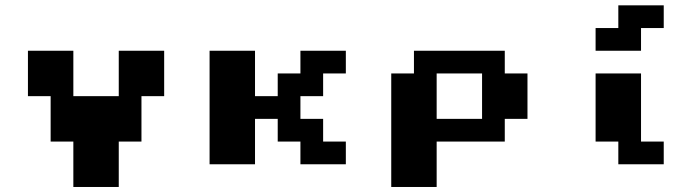

<svg xmlns="http://www.w3.org/2000/svg" viewBox="-20 -628 2644 734"><path d="M260.4 86.8V-86.8H173.6V-260.4H86.8V-434H260.4V-260.4H434V-434H607.6V-260.4H520.8V-86.8H434V86.8Z M781.2 0V-434H954.9V-260.4H1041.7V-347.2H1128.5V-434H1302.1V-347.2H1215.3V-260.4H1128.5V-173.6H1215.3V-86.8H1302.1V0H1128.5V-86.8H1041.7V-173.6H954.9V0Z M1649.3 -173.6H1822.9V-347.2H1649.3ZM1649.3 -86.8V86.8H1475.7V-347.2H1562.5V-434H1909.7V-347.2H1996.5V-173.6H1909.7V-86.8Z M2517.4 0H2343.8V-86.8H2256.9V-347.2H2430.6V-86.8H2517.4ZM2430.6 -520.8V-434H2256.9V-520.8H2343.8V-607.6H2517.4V-520.8Z"/></svg>

Font: 8-bit Operator+ 8
Style: Bold
Weight: 700
Designer: GrandChaos9000
Version: Version 1.3.0 - August 1, 2014